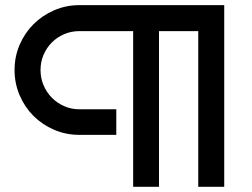

<svg xmlns="http://www.w3.org/2000/svg" viewBox="-20 -720 971 740"><path d="M36.1 -450.2Q36.1 -502 55.7 -547.4Q75.2 -592.8 109.1 -626.7Q143.1 -660.6 188.7 -680.4Q234.4 -700.2 286.1 -700.2H844.2V0H744.1V-600.1H592.8V0H493.2V-600.1H286.1Q254.9 -600.1 227.5 -588.4Q200.2 -576.7 179.9 -556.4Q159.7 -536.1 147.9 -508.8Q136.2 -481.4 136.2 -450.2Q136.2 -418.9 147.9 -391.4Q159.7 -363.8 179.9 -343.3Q200.2 -322.8 227.5 -310.8Q254.9 -298.8 286.1 -298.8H428.2V-200.2H286.1Q234.4 -200.2 188.7 -219.7Q143.1 -239.3 109.1 -273.2Q75.2 -307.1 55.7 -352.8Q36.1 -398.4 36.1 -450.2Z"/></svg>

Font: Bruno Ace SC
Style: Regular
Weight: 400
Designer: Astigmatic (AOETI)
Foundry: Astigmatic (AOETI)
Version: Version 1.000